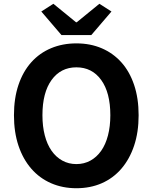

<svg xmlns="http://www.w3.org/2000/svg" viewBox="-20 -984 810 1018"><path d="M385 14Q312 14 251 -12.5Q190 -39 146 -89.5Q102 -140 78 -211.5Q54 -283 54 -373Q54 -463 78 -534Q102 -605 146 -654Q190 -703 251 -728.5Q312 -754 385 -754Q459 -754 519.5 -728Q580 -702 623.5 -653.5Q667 -605 691 -534Q715 -463 715 -373Q715 -283 691 -211.5Q667 -140 623.5 -89.5Q580 -39 519.5 -12.5Q459 14 385 14ZM385 -114Q426 -114 459.5 -132.5Q493 -151 516.5 -184.5Q540 -218 552.5 -266Q565 -314 565 -373Q565 -493 516.5 -560Q468 -627 385 -627Q302 -627 253.5 -560Q205 -493 205 -373Q205 -314 217.5 -266Q230 -218 253.5 -184.5Q277 -151 310.5 -132.5Q344 -114 385 -114ZM199 -923 263 -964 383 -866H387L507 -964L571 -923L464 -798H306Z"/></svg>

Font: Kinto Sans
Style: Bold
Weight: 700
Designer: Authors: Ryoko NISHIZUKA  (kana & ideographs); Paul D. Hunt (Latin, Greek & Cyrillic); Wenlong ZHANG  (bopomofo); Sandol
Foundry: Adobe Systems Incorporated, ookami Inc.
Version: Version 0.001